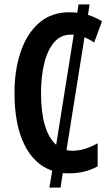

<svg xmlns="http://www.w3.org/2000/svg" viewBox="-20 -780 509 875"><path d="M388 -760 381 -712Q414 -702 445 -683L409 -586Q386 -602 365 -610L283 -96Q295 -93 309 -93Q341 -93 369.5 -102.5Q398 -112 425 -127V-22Q368 10 293 10Q279 10 266 9L256 75H205L218 -2Q136 -30 91 -121Q46 -212 46 -357Q46 -461 74.5 -544.5Q103 -628 158.5 -676Q214 -724 295 -724Q314 -724 332 -722L338 -760ZM303 -622Q256 -622 226 -586.5Q196 -551 181.5 -490.5Q167 -430 167 -356Q167 -182 236 -120L316 -622Q309 -622 303 -622Z"/></svg>

Font: Noto Sans ExtraCondensed SemiBold
Style: Regular
Weight: 600
Width: 2
Designer: Monotype Design Team
Foundry: Monotype Imaging Inc.
Version: Version 2.013; ttfautohint (v1.8.4.7-5d5b)